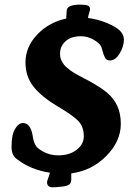

<svg xmlns="http://www.w3.org/2000/svg" viewBox="-20 -739 552 821"><path d="M119.6 -159.2Q125 -117.2 146 -102.5Q183.6 -74.7 229 -74.7Q277.3 -74.7 307.9 -98.6Q338.4 -122.6 338.4 -155.8Q338.4 -194.3 317.9 -218.3Q297.4 -242.2 226.6 -284.2Q159.7 -323.7 124.3 -367.4Q88.9 -411.1 88.9 -472.2Q88.9 -538.1 138.7 -590.8Q188.5 -643.6 263.2 -659.7Q265.1 -687 265.1 -692.4Q265.1 -719.2 323.2 -719.2Q346.2 -719.2 355.7 -715.1Q365.2 -710.9 365.2 -699.2Q365.2 -695.8 361.3 -683.8Q357.4 -671.9 356.4 -662.1Q398.4 -656.7 435.3 -641.4Q472.2 -626 489.3 -611.3Q509.8 -592.8 509.8 -568.8Q509.8 -540.5 491.7 -510.5Q473.6 -480.5 449.7 -480.5Q433.6 -480.5 427.7 -495.1Q424.8 -500.5 422.6 -507.3Q420.4 -514.2 418 -522.9Q415.5 -531.7 414.1 -536.1Q411.1 -545.4 401.9 -553.7Q367.2 -584 325.7 -584Q283.7 -584 260.3 -562.7Q236.8 -541.5 236.8 -509.8Q236.8 -500.5 238.5 -492.2Q240.2 -483.9 244.9 -476.1Q249.5 -468.3 253.7 -462.4Q257.8 -456.5 266.6 -449.5Q275.4 -442.4 281 -438Q286.6 -433.6 299.1 -426.3Q311.5 -418.9 318.1 -415.3Q324.7 -411.6 340.1 -403.6Q355.5 -395.5 362.8 -391.6Q412.1 -364.7 439.7 -341.1Q467.3 -317.4 481.9 -285.2Q496.6 -252.9 496.6 -209Q496.6 -135.3 434.8 -72.3Q373 -9.3 284.7 2.4V28.3Q284.7 44.4 275.1 50.5Q265.6 56.6 248 58.6Q218.8 62 204.1 62Q193.4 62 187.3 56.2Q181.2 50.3 181.2 42Q180.7 36.1 185.5 24.2Q190.4 12.2 193.4 -0.5Q110.8 -13.2 53.7 -57.6Q29.3 -73.7 29.3 -110.4Q29.3 -162.1 44.2 -187.5Q59.1 -212.9 78.1 -212.9Q110.4 -212.9 119.6 -159.2Z"/></svg>

Font: Cooper*
Style: Bold Italic
Weight: 700
Italic angle: -7°
Designer: Owen Earl
Foundry: indestructible type*
Version: Version 0.001